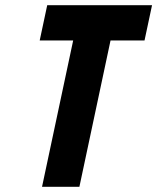

<svg xmlns="http://www.w3.org/2000/svg" viewBox="-20 -720 606 740"><path d="M406 -564H537L566 -700H162L133 -564H262L142 0H286Z"/></svg>

Font: Advent Pro ExtraBold
Style: Italic
Weight: 800
Italic angle: -12°
Version: Version 3.000